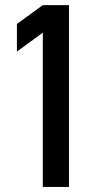

<svg xmlns="http://www.w3.org/2000/svg" viewBox="-20 -731 337 753"><path d="M147.9 2V-603L46.4 -528.8V-637.2L147.9 -710.9H250.5V2Z"/></svg>

Font: Alte DIN 1451 Mittelschrift
Style: Regular
Weight: 400
Designer: Peter Wiegel
Foundry: Peter Wiegel
Version: Version 1.002 September 20, 2019